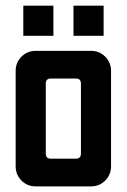

<svg xmlns="http://www.w3.org/2000/svg" viewBox="-20 -663 451 683"><path d="M62.9 -642.9H170V-535.7H62.9ZM241.4 -642.9H348.6V-535.7H241.4ZM250 -383.6H160.7Q142.9 -383.6 142.9 -365.7V-116.4Q142.9 -98.6 160.7 -98.6H250Q267.9 -98.6 267.9 -116.4V-365.7Q267.9 -383.6 250 -383.6ZM107.1 -482.1H303.6Q333.6 -482.1 354.3 -461.4Q375 -440.7 375 -410.7V-71.4Q375 -41.4 354.3 -20.7Q333.6 0 303.6 0H107.1Q77.1 0 56.4 -20.7Q35.7 -41.4 35.7 -71.4V-410.7Q35.7 -440.7 56.4 -461.4Q77.1 -482.1 107.1 -482.1Z"/></svg>

Font: Aire Exterior
Style: Regular
Weight: 400
Width: 4
Designer: Jayvee Enaguas (HarvettFox96)
Version: 20190503.02